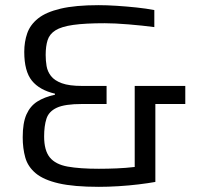

<svg xmlns="http://www.w3.org/2000/svg" viewBox="-20 -716 776 744"><path d="M363 8Q266 8 207.5 -5.5Q149 -19 118.5 -44.5Q88 -70 78 -105.5Q68 -141 68 -184Q68 -240 82.5 -272.5Q97 -305 124.5 -322.5Q152 -340 193 -349V-353Q133 -367 103.5 -403.5Q74 -440 74 -515Q74 -554 85.5 -587Q97 -620 127.5 -644.5Q158 -669 215 -682.5Q272 -696 362 -696Q394 -696 432.5 -693.5Q471 -691 509 -687Q547 -683 578 -677V-611Q533 -617 478.5 -621.5Q424 -626 386 -626Q310 -626 264 -619.5Q218 -613 195 -598.5Q172 -584 164.5 -560.5Q157 -537 157 -503Q157 -481 160.5 -460Q164 -439 177.5 -421.5Q191 -404 219.5 -393.5Q248 -383 298 -383H393V-313H298Q231 -313 200 -298.5Q169 -284 160 -256Q151 -228 151 -187Q151 -133 173 -106Q195 -79 242 -70.5Q289 -62 363 -62Q397 -62 432.5 -63.5Q468 -65 502 -69V-383H698V-313H582V-11Q554 -6 517 -1.5Q480 3 439.5 5.5Q399 8 363 8Z"/></svg>

Font: Saira
Style: Regular
Weight: 400
Designer: Hector Gatti with collaboration of the Omnibus-Type team
Foundry: Omnibus-Type
Version: Version 1.100; ttfautohint (v1.8.3)